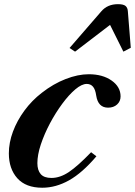

<svg xmlns="http://www.w3.org/2000/svg" viewBox="-20 -891 648 922"><path d="M183 10.5Q104 10.5 63.2 -35Q22.5 -80.5 22.5 -154.5Q22.5 -206 42.2 -259Q62 -312 97.5 -360.2Q133 -408.5 181 -445.5Q236 -488.5 295.2 -511.5Q354.5 -534.5 406 -534.5Q473 -534.5 516 -504.2Q559 -474 559 -428Q559 -404.5 542.2 -389.2Q525.5 -374 499 -374Q451 -374 442 -432Q438 -461 426.8 -474.5Q415.5 -488 396.5 -488Q372.5 -488 341.5 -461.8Q310.5 -435.5 278.8 -392.5Q247 -349.5 220 -298.8Q193 -248 176.2 -197.8Q159.5 -147.5 159.5 -107.5Q159.5 -73.5 175.5 -55Q191.5 -36.5 227 -36.5Q268.5 -36.5 311.2 -65.2Q354 -94 417.5 -160L443 -140.5Q375 -60.5 311.5 -25Q248 10.5 183 10.5ZM340.5 -643 314 -660.5 466.5 -836.5Q496 -871 546.5 -871Q572.5 -871 582.8 -862.5Q593 -854 594 -836.5L608 -661.5L572.5 -643L508.5 -771.5Z"/></svg>

Font: Libre Caslon Text
Style: Italic
Weight: 400
Italic angle: -22.583°
Designer: Pablo Impallari, Rodrigo Fuenzalida, Katja Schimmel
Foundry: Pablo Impallari, Rodrigo Fuenzalida
Version: Version 2.000